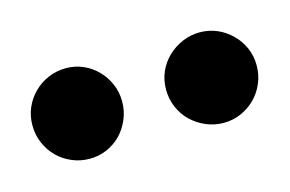

<svg xmlns="http://www.w3.org/2000/svg" viewBox="-34 -687 346 229"><g transform="rotate(-15 138.5 -573.0)"><path d="M276.9 -573.2Q276.9 -561.5 272.5 -551.3Q268.1 -541 260.5 -533.4Q252.9 -525.9 242.9 -521.5Q232.9 -517.1 221.2 -517.1Q210 -517.1 199.7 -521.5Q189.5 -525.9 181.6 -533.4Q173.8 -541 169.4 -551.3Q165 -561.5 165 -573.2Q165 -585 169.4 -595Q173.8 -605 181.6 -612.5Q189.5 -620.1 199.7 -624.5Q210 -628.9 221.2 -628.9Q232.9 -628.9 242.9 -624.5Q252.9 -620.1 260.5 -612.5Q268.1 -605 272.5 -595Q276.9 -585 276.9 -573.2ZM110.8 -573.2Q110.8 -561.5 106.4 -551.3Q102.1 -541 94.7 -533.4Q87.4 -525.9 77.4 -521.5Q67.4 -517.1 56.2 -517.1Q44.4 -517.1 34.2 -521.5Q23.9 -525.9 16.4 -533.4Q8.8 -541 4.4 -551.3Q0 -561.5 0 -573.2Q0 -585 4.4 -595Q8.8 -605 16.4 -612.5Q23.9 -620.1 34.2 -624.5Q44.4 -628.9 56.2 -628.9Q67.4 -628.9 77.4 -624.5Q87.4 -620.1 94.7 -612.5Q102.1 -605 106.4 -595Q110.8 -585 110.8 -573.2Z"/></g></svg>

Font: Original Surfer
Style: Regular
Weight: 400
Designer: Astigmatic (AOETI)
Foundry: Astigmatic (AOETI)
Version: Version 1.001